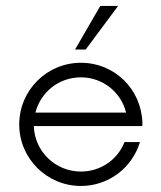

<svg xmlns="http://www.w3.org/2000/svg" viewBox="-20 -615 540 643"><path d="M375.5 -595.2H315.9L231.4 -449.2H267.1ZM457 -203.6C453.1 -317.4 363.3 -404.8 251 -404.8C136.7 -404.8 44.4 -312.5 44.4 -198.2C44.4 -84.5 136.7 7.8 251 7.8C344.2 7.8 422.9 -53.7 448.7 -139.2H397C374 -80.6 317.4 -40.5 251 -40.5C165.5 -40.5 95.7 -107.9 93.3 -192.9H456.5ZM251 -356C324.7 -356 385.7 -305.7 402.3 -237.8H98.6C116.2 -306.6 177.2 -356 251 -356Z"/></svg>

Font: Now Light
Style: Regular
Weight: 300
Designer: Alfredo Marco Pradil
Foundry: Alfredo Marco Pradil
Version: Version 1.200;hotconv 1.0.109;makeotfexe 2.5.65596